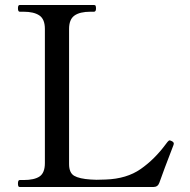

<svg xmlns="http://www.w3.org/2000/svg" viewBox="-20 -750 762 770"><path d="M595 0H59Q55 0 53.5 -3.5Q52 -7 52 -14Q52 -28 59 -28H74Q118 -28 139 -42.5Q160 -57 160 -96V-634Q160 -673 138 -688Q116 -703 74 -703H59Q52 -703 52 -717Q52 -730 59 -730H357Q362 -730 363.5 -726.5Q365 -723 365 -716Q365 -703 357 -703H343Q300 -703 278.5 -687.5Q257 -672 257 -634V-92Q257 -57 277.5 -45Q298 -33 344 -30L367 -29L404 -30Q488 -33 544 -72Q600 -111 645 -172Q653 -183 656 -185Q658 -187 660 -187Q663 -187 669 -184Q677 -180 677 -174L676 -169Q635 -63 619 -17Q613 0 595 0Z"/></svg>

Font: Shippori Mincho B1 Medium
Style: Regular
Weight: 500
Designer: FONTDASU
Foundry: FONTDASU / Google Inc. / but / Adobe
Version: Version 3.110; ttfautohint (v1.8.3)